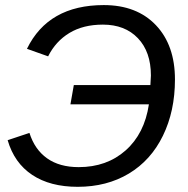

<svg xmlns="http://www.w3.org/2000/svg" viewBox="-20 -718 734 748"><path d="M380.9 -622.1Q304.2 -622.1 250.5 -589.6Q196.8 -557.1 167.5 -498.5L85 -527.8Q168 -698.2 384.3 -698.2Q512.7 -698.2 587.2 -620.1Q661.6 -542 661.6 -408.2Q661.6 -285.2 614.7 -189.2Q567.9 -93.3 481.9 -41.7Q396 9.8 282.7 9.8Q175.3 9.8 105.5 -36.6Q35.6 -83 9.8 -171.9L94.7 -200.2Q115.2 -135.3 163.6 -101.1Q211.9 -66.9 286.6 -66.9Q396 -66.9 469.5 -132.1Q543 -197.3 560.1 -311.5H254.4L267.6 -386.7H565.9L567.9 -423.8Q567.9 -516.1 517.3 -569.1Q466.8 -622.1 380.9 -622.1Z"/></svg>

Font: Liberation Sans
Style: Italic
Weight: 400
Italic angle: -12°
Designer: Steve Matteson
Foundry: Ascender Corporation
Version: Version 2.1.5